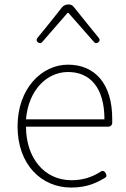

<svg xmlns="http://www.w3.org/2000/svg" viewBox="-20 -831 567 864"><path d="M386 -261H468C477 -261 484 -267 485 -277C485 -284 485 -291 485 -297C485 -453 408 -540 286 -540C169 -540 59 -434 59 -262C59 -90 167 13 300 13C371 13 414 -8 451 -30C460 -35 461 -41 456 -51C450 -62 442 -65 432 -58C396 -35 355 -20 302 -20C178 -20 97 -122 97 -261H290ZM361 -294H273H97C108 -427 192 -507 286 -507C385 -507 450 -437 450 -294ZM205 -730 149 -661C143 -654 143 -647 150 -641C157 -635 164 -635 170 -642L284 -773H288L403 -642C409 -635 416 -635 423 -641C430 -647 430 -654 424 -661L368 -730L311 -801C306 -807 298 -811 290 -811H287C276 -811 266 -806 259 -798Z"/></svg>

Font: GenSenRounded2 TW EL
Style: Regular
Weight: 250
Version: Version 2.100;PS 2.1;hotconv 16.6.51;makeotf.lib2.5.65220 DE